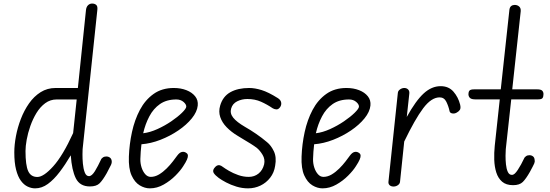

<svg xmlns="http://www.w3.org/2000/svg" viewBox="-20 -1024 3019 1054"><path d="M518 -114.5 536 -151Q537.5 -154 544.8 -159.5Q552 -165 563.5 -165Q575 -165 583.8 -158.5Q592.5 -152 593.5 -138Q594.5 -130 589.5 -119Q584.5 -108 566 -73.5Q544.5 -35.5 527 -18Q509.5 -0.5 473.5 -0.5Q418.5 -0.5 396.2 -45.2Q374 -90 368.5 -171.5Q338.5 -120.5 307.2 -79.5Q276 -38.5 242.8 -14.2Q209.5 10 173 10Q152 10 131.5 0.2Q111 -9.5 94.5 -32Q78 -54.5 68.2 -92.8Q58.5 -131 58.5 -187.5Q58.5 -228.5 67.5 -276.5Q76.5 -324.5 94.5 -371.2Q112.5 -418 139.5 -456.5Q166.5 -495 203 -518Q239.5 -541 285.5 -541H407.5L452 -969Q454 -986.5 463.5 -995.5Q473 -1004.5 485.5 -1004.5Q499.5 -1004.5 508 -997.2Q516.5 -990 514.5 -971L433.5 -205Q433 -200 432.8 -177Q432.5 -154 435 -126Q437.5 -98 445.2 -77.5Q453 -57 468.5 -57Q476.5 -57 484.5 -64Q492.5 -71 500.8 -84Q509 -97 518 -114.5ZM120 -195Q120 -116.5 134.8 -84.5Q149.5 -52.5 185 -52.5Q219.5 -52.5 272.2 -111Q325 -169.5 381.5 -293.5L401 -478H291Q256 -478 228.2 -457.5Q200.5 -437 180.2 -403.8Q160 -370.5 146.5 -332Q133 -293.5 126.5 -257.2Q120 -221 120 -195Z M802.5 10Q774.5 10 747 -6.5Q719.5 -23 702.2 -61.2Q685 -99.5 687.5 -164.5Q690 -232.5 704.5 -299.2Q719 -366 748 -420.8Q777 -475.5 823 -508.2Q869 -541 934 -541Q972.5 -541 1003.2 -529Q1034 -517 1051.2 -495.5Q1068.5 -474 1065.5 -444.5Q1062 -410 1033 -374.2Q1004 -338.5 958.8 -307.8Q913.5 -277 860.8 -256.5Q808 -236 756.5 -232Q754 -211.5 752.5 -191Q751 -170.5 750.5 -151Q750 -127 757.2 -104.5Q764.5 -82 777.5 -67.5Q790.5 -53 807.5 -53Q830.5 -53 852.8 -66.2Q875 -79.5 894.5 -99Q914 -118.5 929 -138Q944 -157.5 953 -170Q966 -187.5 979.2 -190Q992.5 -192.5 1003.5 -184Q1010.5 -179.5 1011.5 -171Q1012.5 -162.5 1006.5 -148.2Q1000.5 -134 986 -112Q971.5 -88.5 943.2 -60Q915 -31.5 878.5 -10.8Q842 10 802.5 10ZM766 -292.5Q803.5 -297 844.2 -315.5Q885 -334 920.5 -358.2Q956 -382.5 978.5 -404.5Q1001 -426.5 1002.5 -437.5Q1003.5 -450.5 987.8 -464.2Q972 -478 948 -478Q894.5 -478 858.2 -452.8Q822 -427.5 799.8 -385.2Q777.5 -343 766 -292.5Z M1341.5 10Q1309.5 10 1278.2 0.5Q1247 -9 1221.5 -22.5Q1196 -36 1181 -47Q1161.5 -61.5 1153.8 -73.5Q1146 -85.5 1155 -99.5Q1162.5 -110 1169.8 -114.2Q1177 -118.5 1185.2 -117Q1193.5 -115.5 1203 -108Q1215 -99 1237.2 -86Q1259.5 -73 1287.8 -63Q1316 -53 1345.5 -53Q1376.5 -53 1399.2 -71.2Q1422 -89.5 1430 -122Q1436 -150 1421.5 -174Q1407 -198 1390.5 -211.5Q1377 -222 1356.5 -234.8Q1336 -247.5 1316.2 -259.2Q1296.5 -271 1284.5 -278.5Q1249.5 -299.5 1224.2 -325.5Q1199 -351.5 1189 -381.5Q1179 -411.5 1188.5 -444Q1203 -494.5 1244.5 -517.8Q1286 -541 1348 -541Q1379 -541 1416.2 -529.5Q1453.5 -518 1505 -485.5Q1521 -475.5 1523.5 -461.5Q1526 -447.5 1517.5 -435.5Q1508 -422.5 1496.5 -423.5Q1485 -424.5 1476.5 -430Q1446.5 -450.5 1413 -465.5Q1379.5 -480.5 1338 -480.5Q1307.5 -480.5 1282 -467.8Q1256.5 -455 1249 -428.5Q1241 -402 1260.2 -378Q1279.5 -354 1325 -327.5Q1355 -310.5 1386 -289.2Q1417 -268 1446 -243.5Q1468 -226 1483.5 -193.5Q1499 -161 1490.5 -114Q1485 -76.5 1463.2 -48.5Q1441.5 -20.5 1409.8 -5.2Q1378 10 1341.5 10Z M1750.5 10Q1722.5 10 1695 -6.5Q1667.5 -23 1650.2 -61.2Q1633 -99.5 1635.5 -164.5Q1638 -232.5 1652.5 -299.2Q1667 -366 1696 -420.8Q1725 -475.5 1771 -508.2Q1817 -541 1882 -541Q1920.5 -541 1951.2 -529Q1982 -517 1999.2 -495.5Q2016.5 -474 2013.5 -444.5Q2010 -410 1981 -374.2Q1952 -338.5 1906.8 -307.8Q1861.5 -277 1808.8 -256.5Q1756 -236 1704.5 -232Q1702 -211.5 1700.5 -191Q1699 -170.5 1698.5 -151Q1698 -127 1705.2 -104.5Q1712.5 -82 1725.5 -67.5Q1738.5 -53 1755.5 -53Q1778.5 -53 1800.8 -66.2Q1823 -79.5 1842.5 -99Q1862 -118.5 1877 -138Q1892 -157.5 1901 -170Q1914 -187.5 1927.2 -190Q1940.5 -192.5 1951.5 -184Q1958.5 -179.5 1959.5 -171Q1960.5 -162.5 1954.5 -148.2Q1948.5 -134 1934 -112Q1919.5 -88.5 1891.2 -60Q1863 -31.5 1826.5 -10.8Q1790 10 1750.5 10ZM1714 -292.5Q1751.5 -297 1792.2 -315.5Q1833 -334 1868.5 -358.2Q1904 -382.5 1926.5 -404.5Q1949 -426.5 1950.5 -437.5Q1951.5 -450.5 1935.8 -464.2Q1920 -478 1896 -478Q1842.5 -478 1806.2 -452.8Q1770 -427.5 1747.8 -385.2Q1725.5 -343 1714 -292.5Z M2140.5 0Q2127 0 2119 -7.2Q2111 -14.5 2112.5 -27L2164 -514Q2165 -525.5 2176 -533.2Q2187 -541 2199.5 -541Q2212 -541 2220.2 -533Q2228.5 -525 2227 -510.5L2213 -382Q2262.5 -471.5 2306 -511.2Q2349.5 -551 2399 -551Q2443 -551 2469.2 -521Q2495.5 -491 2506 -449.5Q2510.5 -429.5 2504.2 -420.5Q2498 -411.5 2486.5 -405.5Q2474.5 -399 2462.2 -401.5Q2450 -404 2448 -413.5Q2442.5 -440 2430.5 -464.8Q2418.5 -489.5 2393.5 -489.5Q2348 -489.5 2303 -429.5Q2258 -369.5 2199 -247L2176 -26.5Q2175 -15 2164.2 -7.5Q2153.5 0 2140.5 0Z M2776.5 -971Q2778.5 -985 2786.5 -991Q2794.5 -997 2805.5 -997Q2820 -997 2830 -988.2Q2840 -979.5 2838.5 -962L2792 -533.5H2929Q2949.5 -533.5 2956.5 -526.2Q2963.5 -519 2963.5 -507.5Q2963.5 -493.5 2958.5 -486Q2953.5 -478.5 2934.5 -478.5H2786.5L2756.5 -205Q2755.5 -192.5 2755.2 -169.2Q2755 -146 2757.5 -121.8Q2760 -97.5 2767.5 -80.8Q2775 -64 2790 -64Q2798.5 -64 2806.2 -71.2Q2814 -78.5 2822.5 -91.5Q2831 -104.5 2840.5 -121.5L2859 -158Q2860.5 -161 2867.8 -166.5Q2875 -172 2886.5 -172Q2897.5 -172 2906 -165.5Q2914.5 -159 2915 -144.5Q2917 -136.5 2912.5 -126Q2908 -115.5 2889 -80.5Q2867.5 -42.5 2849.8 -25Q2832 -7.5 2796.5 -7.5Q2758.5 -7.5 2736.5 -26.5Q2714.5 -45.5 2704.5 -77Q2694.5 -108.5 2693.2 -147Q2692 -185.5 2696 -224L2723.5 -478.5H2588.5Q2567.5 -478.5 2559.5 -486.8Q2551.5 -495 2551.5 -507.5Q2551.5 -519.5 2557.2 -526.5Q2563 -533.5 2583 -533.5H2729Z"/></svg>

Font: Edu NSW ACT Hand Pre
Style: Regular
Weight: 400
Designer: Tina and Corey Anderson, Eben Sorkin, Mirko Velimirovic
Foundry: Sorkin Type Co.
Version: Version 2.000